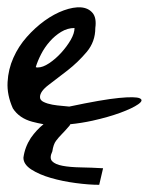

<svg xmlns="http://www.w3.org/2000/svg" viewBox="-20 -351 412 532"><path d="M254.9 161.1Q226.6 161.1 189.9 156.2Q153.3 151.4 121.1 142.1Q88.9 132.8 66.9 118.7Q44.9 104.5 44.9 85.9Q48.8 56.6 65.4 31.2Q81.1 8.8 100.6 -6.8Q84 -9.8 69.3 -13.7Q33.2 -23.4 15.6 -50.8Q-1 -87.9 1 -123.5Q2.9 -159.2 17.1 -190.9Q31.2 -222.7 54.2 -248.5Q77.1 -274.4 103.5 -293.5Q129.9 -312.5 156.7 -322.3Q183.6 -332 204.1 -330.6Q224.6 -329.1 236.3 -315.4Q248 -301.8 244.1 -273.4Q244.1 -235.4 220.2 -207Q196.3 -178.7 167.5 -156.2Q138.7 -133.8 114.7 -115.7Q90.8 -97.7 90.8 -82Q90.8 -73.2 101.1 -68.4Q111.3 -63.5 125 -61Q138.7 -58.6 152.3 -57.6Q166 -56.6 171.9 -55.7Q263.7 -75.2 309.6 -79.6Q355.5 -84 367.2 -78.6Q378.9 -73.2 362.8 -62Q346.7 -50.8 313.5 -38.6Q280.3 -26.4 236.3 -16.6Q205.1 -9.8 174.8 -6.8Q173.8 -3.9 171.9 -2Q161.1 10.7 151.9 20Q142.6 29.3 135.3 39.1Q127.9 48.8 125 68.4Q116.2 86.9 124.5 95.7Q132.8 104.5 153.3 108.4Q173.8 112.3 203.6 112.8Q233.4 113.3 265.6 115.2ZM186.5 -273.4Q167 -273.4 149.4 -262.7Q131.8 -252 117.7 -235.8Q103.5 -219.7 93.8 -200.7Q84 -181.6 79.1 -165Q81.1 -164.1 82 -164.1H85Q98.6 -164.1 116.2 -175.8Q133.8 -187.5 149.4 -204.6Q165 -221.7 175.8 -240.2Q186.5 -258.8 186.5 -273.4Z"/></svg>

Font: La Belle Aurore
Style: Regular
Weight: 400
Version: Version 1.001 2001